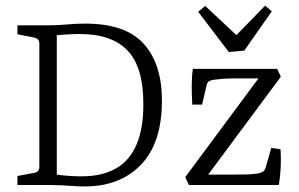

<svg xmlns="http://www.w3.org/2000/svg" viewBox="-20 -658 1065 683"><path d="M151 -568Q186 -568 218 -571Q250 -574 284 -574Q426 -574 491 -502.5Q556 -431 556 -300Q556 -147 479 -69.5Q402 8 273 5Q257 5 237 3.5Q217 2 195.5 1Q174 0 152 0H42V-32L101 -43Q120 -46 120 -65V-503Q120 -519 104 -524L42 -536V-568ZM182 -37Q200 -34 230 -32Q260 -30 283 -31Q349 -33 395.5 -60.5Q442 -88 466 -144.5Q490 -201 490 -288Q490 -420 433.5 -478.5Q377 -537 264 -537Q239 -537 218 -535.5Q197 -534 182 -533ZM909 -392 916 -379H808Q789 -379 771 -377.5Q753 -376 739 -374Q726 -372 721 -367Q716 -362 714 -351L699 -286H664Q662 -319 662 -352Q662 -385 666 -413H966L979 -385L711 -24L704 -37H818Q841 -37 860 -37.5Q879 -38 898 -41Q909 -43 915.5 -47.5Q922 -52 925 -62L945 -132L978 -127Q980 -97 978.5 -63.5Q977 -30 972 0H652L639 -28ZM947 -618 849 -478 794 -473 685 -616 710 -637 821 -533 923 -638Z"/></svg>

Font: Rasa Light
Style: Regular
Weight: 300
Designer: Anna Giedrys (Yrsa+Rasa design), David Brezina (Yrsa art-direction, Rasa art-direction, design)
Foundry: Rosetta Type Foundry
Version: Version 2.004